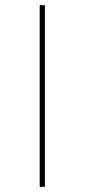

<svg xmlns="http://www.w3.org/2000/svg" viewBox="-20 -720 326 740"><path d="M133 0V-700H153V0Z"/></svg>

Font: Montserrat Thin Thin
Style: Regular
Weight: 250
Version: Version 9.000